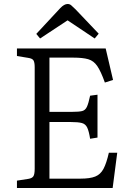

<svg xmlns="http://www.w3.org/2000/svg" viewBox="-20 -943 662 963"><path d="M65 0V-37L123 -46Q141 -49 147.5 -59Q154 -69 154 -97V-606Q154 -630 148 -640Q142 -650 120 -653L65 -662V-700H510L547 -542L506 -529Q486 -585 468 -611.5Q450 -638 422.5 -646Q395 -654 347 -654H228V-382H342Q376 -382 392 -386Q408 -390 416 -407.5Q424 -425 432 -463L469 -468V-253L432 -247Q426 -285 417.5 -303Q409 -321 390.5 -326Q372 -331 335 -331H228V-47H384Q431 -47 457.5 -57.5Q484 -68 499 -96Q514 -124 526 -177H568L545 0ZM181 -750 162 -773 282 -902Q302 -923 319 -923Q329 -923 336.5 -917Q344 -911 359 -896L475 -774L455 -750L319 -841Z"/></svg>

Font: Literata 12pt Light
Style: Regular
Weight: 300
Designer: Latin by Veronika Burian and Jose Scaglione. Greek by Irene Vlachou. Cyrillic by Vera Evstafieva.
Foundry: TypeTogether
Version: Version 3.002